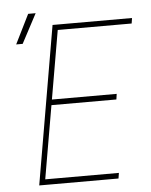

<svg xmlns="http://www.w3.org/2000/svg" viewBox="-54 -815 675 860"><g transform="rotate(-5 283.5 -385.0)"><path d="M447.8 -24.9 443.8 0H97.7L101.6 -24.9ZM234.9 -710.9 112.3 0H87.4L209.5 -710.9ZM468.8 -378.4 465.3 -353.5H159.2L163.1 -378.4ZM566.9 -710.9 563 -686.5H216.3L219.7 -710.9ZM39.6 -638.2 105 -770H138.7L68.8 -638.2Z"/></g></svg>

Font: Roboto Condensed Thin
Style: Italic
Weight: 250
Italic angle: -12°
Designer: Christian Robertson
Foundry: Google
Version: Version 3.008; 2023